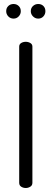

<svg xmlns="http://www.w3.org/2000/svg" viewBox="-20 -940 258 960"><path d="M109 0Q96 0 86 -6.5Q76 -13 76 -26V-707Q76 -719 86 -725Q96 -731 109 -731Q121 -731 131.5 -725Q142 -719 142 -707V-26Q142 -13 131.5 -6.5Q121 0 109 0ZM171 -847Q156 -847 145 -858Q134 -869 134 -884Q134 -900 145 -910Q156 -920 171 -920Q187 -920 197 -910Q207 -900 207 -884Q207 -869 197 -858Q187 -847 171 -847ZM48 -847Q32 -847 21.5 -858Q11 -869 11 -884Q11 -900 21.5 -910Q32 -920 48 -920Q63 -920 73.5 -910Q84 -900 84 -884Q84 -869 73.5 -858Q63 -847 48 -847Z"/></svg>

Font: Dosis
Style: Regular
Weight: 400
Designer: EdgarTolentino, PabloImpallari, IginoMarini
Foundry: EdgarTolentino, PabloImpallari, IginoMarini
Version: Version 3.001; ttfautohint (v1.8.2)